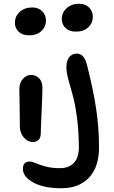

<svg xmlns="http://www.w3.org/2000/svg" viewBox="-20 -752 612 1032"><path d="M388.2 -582Q353 -582 332.5 -601.3Q312 -620.6 312 -649.9Q312 -684.6 338.6 -708.3Q365.2 -731.9 404.8 -731.9Q439.5 -731.9 459.2 -711.2Q479 -690.4 479 -662.1Q479 -627.9 454.3 -605Q429.7 -582 388.2 -582ZM136.2 -562Q101.1 -562 80.6 -581.3Q60.1 -600.6 60.1 -629.9Q60.1 -664.6 86.4 -688.2Q112.8 -711.9 152.8 -711.9Q187.5 -711.9 207.3 -691.2Q227.1 -670.4 227.1 -642.1Q227.1 -607.9 202.4 -585Q177.7 -562 136.2 -562ZM311 259.8Q214.4 259.8 158.7 228.8Q103 197.8 103 155.8Q103 116.2 140.1 116.2Q151.9 116.2 171.9 125Q191.9 133.8 224.9 142.8Q257.8 151.9 301.8 151.9Q350.6 151.9 377.2 123.3Q403.8 94.7 403.8 42Q403.8 -45.9 393.3 -122.8Q382.8 -199.7 370.4 -241.7Q357.9 -283.7 347.4 -324.5Q336.9 -365.2 336.9 -390.1Q336.9 -427.2 352.8 -445.6Q368.7 -463.9 392.1 -463.9Q411.6 -463.9 424.8 -450.9Q438 -438 446.8 -405.8Q480 -276.4 496.1 -172.1Q512.2 -67.9 512.2 40Q512.2 146.5 458 203.1Q403.8 259.8 311 259.8ZM157.2 11.2Q128.4 11.2 107.7 -13.4Q86.9 -38.1 86.9 -70.8Q86.9 -134.8 85.4 -194.3Q84 -253.9 84 -275.9Q84 -305.7 102.5 -327.4Q121.1 -349.1 147 -349.1Q172.9 -349.1 190.2 -331.3Q207.5 -313.5 208 -282.2Q208.5 -258.3 203.9 -157.5Q199.2 -56.6 199.2 -35.2Q199.2 -13.7 188.5 -1.2Q177.7 11.2 157.2 11.2Z"/></svg>

Font: Shantell Sans Irregular
Style: Regular
Weight: 500
Designer: Stephen Nixon, Anya Danilova, Shantell Martin
Foundry: Arrow Type
Version: Version 1.006;[9816181b4]